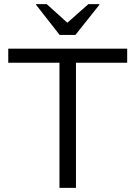

<svg xmlns="http://www.w3.org/2000/svg" viewBox="-20 -911 657 931"><path d="M348.3 0H268.3V-606.7H20V-675H596.7V-606.7H348.3ZM269.2 -741.7 155 -887.5V-890.8H206.7L306.7 -800.8L408.3 -890.8H461.7V-887.5L345.8 -741.7Z"/></svg>

Font: Funnel Display Light
Style: Regular
Weight: 300
Designer: NORD ID, Kristian Moeller
Foundry: Dicotype
Version: Version 1.000